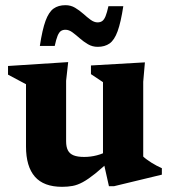

<svg xmlns="http://www.w3.org/2000/svg" viewBox="-20 -709 659 742"><path d="M235.5 -163.5Q235.5 -141 242.5 -127.8Q249.5 -114.5 264.8 -108.5Q280 -102.5 305.5 -102.5Q330.5 -102.5 354.5 -108.8Q378.5 -115 396 -126L412.5 -95.5Q374.5 -59.5 347.8 -38Q321 -16.5 300.2 -5.2Q279.5 6 260.8 9.5Q242 13 220 13Q149 13 114.8 -26.2Q80.5 -65.5 80.5 -143V-383.5L11 -420.5V-454L243.5 -469L235.5 -397ZM401 10.5 378 -92V-391.5L331.5 -422.5V-456L540 -468L533.5 -393V-104Q538.5 -99 547 -92.8Q555.5 -86.5 565.5 -80.2Q575.5 -74 585.8 -68.5Q596 -63 605.5 -59V-34L421 10.5ZM456.5 -685Q447 -622.5 434.5 -588.2Q422 -554 403.5 -541Q385 -528 357.5 -528Q337 -528 320 -538Q303 -548 288.2 -561Q273.5 -574 260 -584Q246.5 -594 233 -594Q222.5 -594 215.2 -589Q208 -584 202.5 -570.5Q197 -557 191.5 -531.5H134Q143.5 -594.5 156 -628.5Q168.5 -662.5 187 -675.8Q205.5 -689 233 -689Q253.5 -689 270.2 -679Q287 -669 301.8 -655.8Q316.5 -642.5 330.2 -632.5Q344 -622.5 357 -622.5Q368 -622.5 375.2 -627.8Q382.5 -633 388 -646.5Q393.5 -660 399 -685Z"/></svg>

Font: Newsreader
Style: Bold
Weight: 700
Designer: Hugues Gentile
Foundry: Production Type
Version: Version 1.003